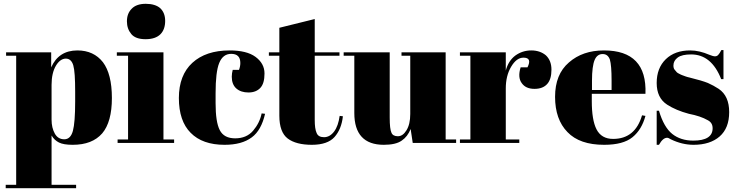

<svg xmlns="http://www.w3.org/2000/svg" viewBox="-20 -751 3872 1009"><path d="M375 -269C375 -269 375 -217 375 -217C375 -217 375 -217 375 -217C375 -144 371 -92 363 -63C355 -34 340 -19 318 -19C296 -19 279 -29 268 -49C257 -69 251 -93 251 -122C251 -122 251 -305 251 -305C251 -305 251 -305 251 -305C251 -347 259 -381 274 -406C289 -431 307 -443 326 -443C345 -443 358 -431 365 -408C372 -384 375 -338 375 -269ZM12 -476C12 -476 12 -458 12 -458C12 -458 65 -458 65 -458C65 -458 65 220 65 220C65 220 10 220 10 220C10 220 10 238 10 238C10 238 380 238 380 238C380 238 380 220 380 220C380 220 251 220 251 220C251 220 251 -39 251 -39C251 -39 251 -39 251 -39C261 -22 274 -10 290 -2C306 6 330 10 362 10C362 10 362 10 362 10C431 10 482 -10 517 -50C551 -90 568 -152 568 -236C568 -320 552 -383 521 -424C489 -465 444 -486 387 -486C387 -486 387 -486 387 -486C321 -486 275 -456 249 -397C249 -397 249 -476 249 -476C249 -476 12 -476 12 -476Z M745 -545C780 -545 806 -554 823 -571C840 -588 848 -612 848 -641C848 -670 839 -692 822 -708C805 -723 779 -731 746 -731C713 -731 688 -722 672 -705C655 -688 647 -666 647 -639C647 -612 655 -590 670 -572C685 -554 710 -545 745 -545ZM594 -458C594 -458 653 -458 653 -458C653 -458 653 -18 653 -18C653 -18 598 -18 598 -18C598 -18 598 0 598 0C598 0 895 0 895 0C895 0 895 -18 895 -18C895 -18 839 -18 839 -18C839 -18 839 -476 839 -476C839 -476 594 -476 594 -476C594 -476 594 -458 594 -458Z M1195 -468C1227 -468 1243 -452 1243 -420C1243 -420 1243 -420 1243 -420C1243 -409 1241 -397 1236 -384C1236 -384 1203 -384 1203 -384C1203 -384 1203 -384 1203 -384C1200 -372 1198 -360 1198 -348C1198 -348 1198 -348 1198 -348C1198 -321 1206 -300 1222 -286C1238 -272 1259 -265 1286 -265C1312 -265 1333 -273 1348 -289C1363 -305 1370 -330 1370 -365C1370 -400 1354 -429 1323 -452C1292 -475 1246 -486 1187 -486C1187 -486 1187 -486 1187 -486C1103 -486 1038 -464 991 -421C944 -378 920 -316 920 -236C920 -155 941 -94 982 -53C1023 -11 1083 10 1160 10C1160 10 1160 10 1160 10C1221 10 1268 -3 1303 -29C1303 -29 1303 -29 1303 -29C1337 -54 1360 -96 1373 -153C1373 -153 1355 -155 1355 -155C1355 -155 1355 -155 1355 -155C1348 -121 1333 -91 1310 -64C1287 -37 1255 -24 1216 -24C1177 -24 1150 -38 1135 -67C1120 -96 1113 -143 1113 -209C1113 -209 1113 -261 1113 -261C1113 -261 1113 -261 1113 -261C1113 -335 1119 -388 1132 -420C1145 -452 1166 -468 1195 -468C1195 -468 1195 -468 1195 -468Z M1448 -143C1448 -85 1463 -45 1492 -23C1521 -1 1564 10 1619 10C1674 10 1714 -4 1738 -31C1762 -58 1777 -94 1782 -140C1782 -140 1765 -142 1765 -142C1765 -142 1765 -142 1765 -142C1760 -107 1751 -80 1736 -60C1721 -40 1703 -30 1683 -30C1663 -30 1650 -37 1644 -52C1637 -67 1634 -90 1634 -121C1634 -121 1634 -458 1634 -458C1634 -458 1764 -458 1764 -458C1764 -458 1764 -476 1764 -476C1764 -476 1634 -476 1634 -476C1634 -476 1634 -651 1634 -651C1634 -651 1448 -605 1448 -605C1448 -605 1448 -476 1448 -476C1448 -476 1393 -476 1393 -476C1393 -476 1393 -458 1393 -458C1393 -458 1448 -458 1448 -458C1448 -458 1448 -143 1448 -143C1448 -143 1448 -143 1448 -143Z M2377 -18C2377 -18 2322 -18 2322 -18C2322 -18 2322 -476 2322 -476C2322 -476 2090 -476 2090 -476C2090 -476 2090 -458 2090 -458C2090 -458 2136 -458 2136 -458C2136 -458 2136 -152 2136 -152C2136 -152 2136 -152 2136 -152C2136 -115 2129 -87 2116 -66C2103 -45 2088 -35 2071 -35C2054 -35 2042 -41 2037 -54C2031 -67 2028 -93 2028 -133C2028 -133 2028 -476 2028 -476C2028 -476 1786 -476 1786 -476C1786 -476 1786 -458 1786 -458C1786 -458 1842 -458 1842 -458C1842 -458 1842 -157 1842 -157C1842 -157 1842 -157 1842 -157C1842 -46 1894 10 1997 10C1997 10 1997 10 1997 10C2038 10 2070 3 2091 -12C2112 -26 2127 -46 2138 -73C2138 -73 2149 0 2149 0C2149 0 2377 0 2377 0C2377 0 2377 -18 2377 -18Z M2731 -448C2762 -448 2769 -431 2752 -397C2752 -397 2716 -397 2716 -397C2716 -397 2716 -397 2716 -397C2705 -362 2707 -334 2722 -314C2736 -294 2758 -284 2789 -284C2819 -284 2841 -293 2856 -310C2871 -327 2878 -352 2878 -385C2878 -417 2868 -442 2849 -460C2829 -477 2803 -486 2772 -486C2741 -486 2713 -477 2688 -459C2663 -440 2647 -414 2638 -380C2638 -380 2638 -476 2638 -476C2638 -476 2397 -476 2397 -476C2397 -476 2397 -458 2397 -458C2397 -458 2452 -458 2452 -458C2452 -458 2452 -18 2452 -18C2452 -18 2397 -18 2397 -18C2397 -18 2397 0 2397 0C2397 0 2709 0 2709 0C2709 0 2709 -18 2709 -18C2709 -18 2638 -18 2638 -18C2638 -18 2638 -286 2638 -286C2638 -286 2638 -286 2638 -286C2638 -330 2647 -368 2666 -400C2685 -432 2706 -448 2731 -448C2731 -448 2731 -448 2731 -448Z M3155 10C3155 10 3155 10 3155 10C3221 10 3271 -3 3304 -30C3337 -57 3359 -94 3372 -142C3372 -142 3354 -145 3354 -145C3354 -145 3354 -145 3354 -145C3330 -62 3279 -21 3202 -21C3202 -21 3202 -21 3202 -21C3161 -21 3132 -38 3115 -71C3098 -104 3090 -154 3090 -219C3090 -219 3090 -258 3090 -258C3090 -258 3372 -258 3372 -258C3372 -258 3372 -258 3372 -258C3378 -410 3305 -486 3154 -486C3154 -486 3154 -486 3154 -486C3079 -486 3018 -465 2970 -423C2921 -381 2897 -321 2897 -242C2897 -163 2919 -101 2962 -57C3005 -12 3069 10 3155 10ZM3091 -327C3091 -327 3091 -327 3091 -327C3091 -378 3096 -415 3105 -436C3114 -457 3128 -467 3147 -467C3166 -467 3178 -457 3185 -438C3191 -418 3194 -381 3194 -327C3194 -327 3194 -278 3194 -278C3194 -278 3091 -278 3091 -278C3091 -278 3091 -327 3091 -327Z M3443 10C3443 10 3443 10 3443 10C3457 -15 3471 -27 3486 -27C3486 -27 3486 -27 3486 -27C3491 -27 3497 -24 3505 -19C3505 -19 3505 -19 3505 -19C3544 0 3584 10 3625 10C3625 10 3625 10 3625 10C3683 10 3729 -5 3762 -34C3795 -63 3812 -105 3812 -162C3812 -218 3794 -259 3757 -284C3757 -284 3757 -284 3757 -284C3739 -296 3720 -306 3700 -315C3680 -323 3647 -333 3602 -344C3602 -344 3602 -344 3602 -344C3598 -345 3592 -346 3584 -349C3575 -352 3569 -354 3565 -356C3561 -357 3556 -360 3550 -363C3544 -366 3540 -368 3537 -371C3534 -374 3531 -378 3526 -384C3521 -389 3519 -397 3519 -407C3519 -407 3519 -407 3519 -407C3519 -424 3527 -438 3542 -449C3557 -460 3581 -465 3612 -465C3612 -465 3612 -465 3612 -465C3683 -465 3736 -422 3770 -335C3770 -335 3782 -335 3782 -335C3782 -335 3782 -488 3782 -488C3782 -488 3771 -488 3771 -488C3771 -488 3771 -488 3771 -488C3764 -475 3759 -467 3754 -462C3749 -457 3744 -455 3737 -455C3730 -455 3721 -458 3708 -463C3708 -463 3708 -463 3708 -463C3673 -478 3640 -486 3607 -486C3607 -486 3607 -486 3607 -486C3554 -486 3511 -471 3479 -440C3447 -409 3431 -367 3431 -315C3431 -263 3449 -225 3486 -201C3486 -201 3486 -201 3486 -201C3517 -181 3555 -165 3600 -153C3600 -153 3600 -153 3600 -153C3641 -145 3674 -134 3700 -119C3700 -119 3700 -119 3700 -119C3717 -110 3725 -96 3725 -77C3725 -77 3725 -77 3725 -77C3725 -34 3691 -12 3623 -12C3623 -12 3623 -12 3623 -12C3579 -12 3542 -24 3513 -47C3484 -70 3460 -111 3443 -169C3443 -169 3431 -169 3431 -169C3431 -169 3431 10 3431 10C3431 10 3443 10 3443 10Z"/></svg>

Font: Abril Fatface Utterance
Style: Regular
Weight: 500
Designer: Veronika Burian, Jos Scaglione
Foundry: TypeTogether
Version: ""